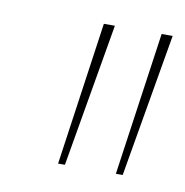

<svg xmlns="http://www.w3.org/2000/svg" viewBox="-45 -743 347 360"><g transform="rotate(10 128.5 -563.5)"><path d="M87 -427 126 -700H147L100 -427ZM197 -427 236 -700H257L210 -427Z"/></g></svg>

Font: Georama ExtraCondensed Thin Thin
Style: Italic
Weight: 250
Italic angle: -9°
Version: Version 1.001